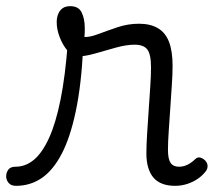

<svg xmlns="http://www.w3.org/2000/svg" viewBox="-107 -586 695 623"><path d="M-55 17Q-71 17 -79 7.5Q-87 -2 -87 -14Q-87 -26 -80 -35.5Q-73 -45 -57 -45Q-24 -45 3 -67.5Q30 -90 52 -138Q74 -186 89.5 -263Q105 -340 113 -448L163 -433Q157 -311 139 -225.5Q121 -140 93 -86.5Q65 -33 28 -8Q-9 17 -55 17ZM461 17Q438 17 420.5 10.5Q403 4 391.5 -9Q380 -22 374 -42Q368 -62 368 -87Q368 -117 370.5 -154Q373 -191 375.5 -229.5Q378 -268 380.5 -304Q383 -340 383 -367Q383 -410 371 -425.5Q359 -441 330 -441Q303 -441 269 -431.5Q235 -422 202 -412.5Q169 -403 145 -403Q128 -403 112.5 -421Q97 -439 87 -464.5Q77 -490 77 -514Q77 -529 82 -541Q87 -553 96.5 -559.5Q106 -566 121 -566Q148 -566 158 -545.5Q168 -525 168 -496Q168 -488 168 -481Q168 -474 167 -466Q184 -465 212 -475.5Q240 -486 274 -497.5Q308 -509 344 -509Q381 -509 405.5 -494.5Q430 -480 441.5 -450Q453 -420 453 -372Q453 -345 450.5 -309Q448 -273 445.5 -234.5Q443 -196 440.5 -160.5Q438 -125 438 -100Q438 -70 446.5 -57.5Q455 -45 474 -45Q484 -45 493 -48Q502 -51 511 -57Q520 -63 528 -71Q535 -77 543.5 -74.5Q552 -72 559 -65Q566 -57 566.5 -48.5Q567 -40 562 -32Q551 -17 535 -6Q519 5 500 11Q481 17 461 17Z"/></svg>

Font: Playwrite BR Light
Style: Regular
Weight: 300
Version: Version 1.003